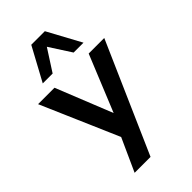

<svg xmlns="http://www.w3.org/2000/svg" viewBox="-280 -821 1078 1078"><g transform="rotate(-45 258.5 -282.5)"><path d="M106.9 176.5H233.3L521.6 -479.4H398L246.1 -107.8H275.5L126.5 -479.4H-3.9L206.9 6.9V-44.1ZM97.1 -543.1H175.5L258.8 -672.5L342.2 -543.1H420.6L312.7 -742.2H204.9Z"/></g></svg>

Font: LL Pando Sans
Style: Bold
Weight: 700
Designer: Joshua Smith
Foundry: Joshua Smith
Version: Version 1.000;Glyphs 3.2.1 (3258)